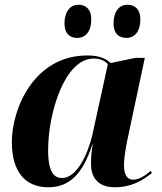

<svg xmlns="http://www.w3.org/2000/svg" viewBox="-20 -780 682 810"><path d="M514 -620C542 -620 572 -640 572 -699C572 -740 550 -760 518 -760C481 -760 459 -729 459 -681C459 -640 480 -620 514 -620ZM306 -620C335 -620 365 -640 365 -699C365 -740 343 -760 311 -760C275 -760 252 -729 252 -681C252 -640 273 -620 306 -620ZM184 10C270 10 329 -43 369 -170H371C367 -148 364 -125 364 -88C364 -21 404 10 464 10C536 10 581 -19 621 -50L616 -59C594 -41 569 -22 541 -22C518 -22 503 -42 503 -83C503 -115 511 -158 517 -188L591 -536H551L447 -514C427 -533 399 -546 348 -546C124 -546 30 -322 30 -181C30 -58 84 10 184 10ZM242 -29C210 -29 183 -51 183 -146C183 -304 253 -533 375 -533C402 -533 423 -524 435 -509L370 -213C352 -133 305 -29 242 -29Z"/></svg>

Font: Noto Serif Display
Style: Bold Italic
Weight: 700
Italic angle: -12°
Designer: Monotype Design Team
Foundry: Monotype Imaging Inc.
Version: Version 2.009